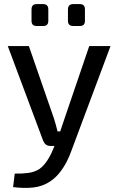

<svg xmlns="http://www.w3.org/2000/svg" viewBox="-20 -713 579 938"><path d="M520 -488 329 23Q320 49 306 76.5Q292 104 272.5 129Q253 154 227 172Q189 198 142.5 203Q96 208 44 201L52 135Q86 136 117 132Q148 128 172 113Q193 98 210 72.5Q227 47 239 17L264 -42Q272 -63 280 -88.5Q288 -114 295 -133L416 -488ZM121 -488 244 -133Q249 -118 253 -102.5Q257 -87 261 -71H285L252 0H226Q213 0 204.5 -6.5Q196 -13 191 -25L18 -488ZM370 -693Q395 -693 395 -667V-611Q395 -586 370 -586H338Q312 -586 312 -611V-667Q312 -693 338 -693ZM191 -693Q216 -693 216 -667V-611Q216 -586 191 -586H159Q134 -586 134 -611V-667Q134 -693 159 -693Z"/></svg>

Font: Exo 2 Medium
Style: Regular
Weight: 500
Designer: Natanael Gama
Foundry: Natanael Gama
Version: Version 2.010